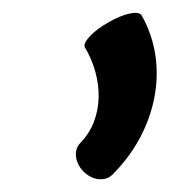

<svg xmlns="http://www.w3.org/2000/svg" viewBox="-20 -149 306 301"><path d="M156 125C224 58 248 -44 202 -125C197 -133 174 -128 150 -114C125 -100 109 -82 113 -75C142 -26 144 36 106 75C95 86 97 106 111 120C125 134 145 136 156 125Z"/></svg>

Font: Nupuram Medium
Style: Regular
Weight: 500
Designer: Santhosh Thottingal (santhosh.thottingal@gmail.com)
Foundry: SMC
Version: Version 1.000